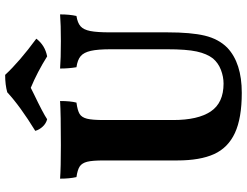

<svg xmlns="http://www.w3.org/2000/svg" viewBox="-124 -802 936 727"><g transform="rotate(-90 343.5 -439.0)"><path d="M526 -46Q468 9 355 9Q259 9 203 -17Q147 -43 123 -96Q99 -149 99 -235V-514Q99 -557 94 -576.5Q89 -596 76.5 -604.5Q64 -613 36 -617Q30 -643 30 -679Q70 -676 157 -676Q277 -676 324 -679Q324 -640 318 -617Q288 -613 275 -605Q262 -597 257 -577Q252 -557 252 -514V-251Q252 -157 284.5 -108.5Q317 -60 390 -60Q416 -60 442 -70Q468 -80 485 -100Q503 -123 511.5 -161.5Q520 -200 520 -275V-486Q520 -536 514 -562.5Q508 -589 494 -601Q480 -613 452 -617Q447 -646 447 -679Q484 -676 551 -676Q614 -676 652 -679Q652 -643 646 -617Q620 -613 607 -601.5Q594 -590 589 -564.5Q584 -539 584 -491V-273Q584 -183 571.5 -131Q559 -79 526 -46ZM211 -773Q304 -830 357 -879Q385 -887 423 -887Q473 -833 560 -769Q535 -736 493 -728Q434 -765 374 -790L350 -778Q279 -744 255 -728Q239 -732 227 -745Q215 -758 211 -773Z"/></g></svg>

Font: Vollkorn SC
Style: Bold
Weight: 700
Designer: Friedrich Althausen
Foundry: Friedrich Althausen
Version: Version 4.015